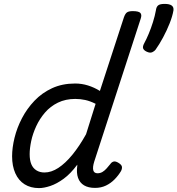

<svg xmlns="http://www.w3.org/2000/svg" viewBox="-20 -947 909 984"><path d="M180 17Q137 17 106 -2.5Q75 -22 58.5 -59Q42 -96 42 -146Q42 -190 54.5 -241Q67 -292 92.5 -341Q118 -390 156.5 -430.5Q195 -471 247 -495Q299 -519 365 -519Q399 -519 431 -509Q463 -499 492 -481L615 -858Q622 -878 631.5 -884Q641 -890 660 -890Q691 -890 699.5 -880.5Q708 -871 701 -851L463 -119Q454 -90 458 -74.5Q462 -59 480 -59Q494 -59 505.5 -66Q517 -73 527 -84.5Q537 -96 546 -107Q552 -116 562 -119Q572 -122 588 -112Q604 -102 605 -91.5Q606 -81 600 -70Q587 -48 567.5 -28Q548 -8 523 4Q498 16 467 16Q433 16 411 3Q389 -10 380 -35.5Q371 -61 376 -97Q376 -100 376 -100.5Q376 -101 376 -103Q342 -57 306.5 -31Q271 -5 238 6Q205 17 180 17ZM132 -157Q132 -126 140.5 -105.5Q149 -85 166.5 -74Q184 -63 208 -63Q243 -63 279 -86.5Q315 -110 351 -154Q387 -198 421 -259L470 -415Q442 -429 417 -434.5Q392 -440 366 -440Q316 -440 277 -421Q238 -402 210.5 -370Q183 -338 165.5 -300Q148 -262 140 -224.5Q132 -187 132 -157ZM732 -682Q717 -689 713.5 -699Q710 -709 720 -727Q730 -745 742 -773.5Q754 -802 764 -834Q774 -866 779 -894Q781 -911 790 -919Q799 -927 824 -927Q848 -927 859.5 -919Q871 -911 869 -894Q864 -864 849.5 -827.5Q835 -791 816 -755.5Q797 -720 777 -692Q772 -685 760.5 -679.5Q749 -674 732 -682Z"/></svg>

Font: Playwrite DK Loopet
Style: Regular
Weight: 400
Designer: Veronika Burian, José Scaglione
Foundry: TypeTogether
Version: Version 1.002